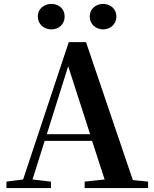

<svg xmlns="http://www.w3.org/2000/svg" viewBox="-20 -960 786 980"><path d="M242 -810C279 -810 310 -835 310 -876C310 -916 279 -940 242 -940C206 -940 173 -916 173 -876C173 -835 206 -810 242 -810ZM506 -810C542 -810 574 -835 574 -876C574 -916 542 -940 506 -940C471 -940 438 -916 438 -876C438 -835 471 -810 506 -810ZM328 -622 440 -275H219ZM412 0H736V-33L658 -41L419 -745H331L98 -44L13 -33V0H240V-33L146 -44L208 -241H450L514 -44L412 -33Z"/></svg>

Font: Noto Serif KR
Style: Bold
Weight: 700
Designer: Ryoko NISHIZUKA 西塚涼子 (kana & ideographs); Frank Grießhammer (Latin, Greek & Cyrillic); Wenlong ZHANG 张文龙 (bopomofo); San
Foundry: Adobe
Version: Version 2.001;hotconv 1.1.0;makeotfexe 2.6.0